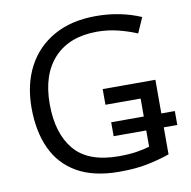

<svg xmlns="http://www.w3.org/2000/svg" viewBox="-81 -805 890 895"><g transform="rotate(-10 363.5 -357.0)"><path d="M413.6 9.8Q293 9.8 214.8 -34.7Q136.7 -79.1 98.9 -160.9Q61 -242.7 61 -354Q61 -464.8 104.7 -548.1Q148.4 -631.3 231.2 -677.7Q314 -724.1 430.2 -724.1Q489.7 -724.1 543.2 -713.1Q596.7 -702.1 642.6 -682.1L610.8 -609.9Q571.3 -627 522.5 -639.2Q473.6 -651.4 422.9 -651.4Q292 -651.4 219.7 -574.2Q147.5 -497.1 147.5 -356.9Q147.5 -218.3 213.1 -140.1Q278.8 -62 423.3 -62Q471.7 -62 506.3 -67.4Q541 -72.8 569.3 -81.1V-158.2H415V-224.1H569.3V-309.1H402.8V-383.3H652.3V-224.1H716.3V-158.2H652.3V-30.3Q601.1 -12.7 545.7 -1.5Q490.2 9.8 413.6 9.8Z"/></g></svg>

Font: Open Sans
Style: Regular
Weight: 400
Designer: Monotype Design Team
Foundry: Monotype Imaging Inc.
Version: Version 3.000; ttfautohint (v1.8.4)